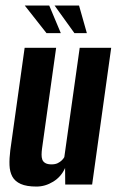

<svg xmlns="http://www.w3.org/2000/svg" viewBox="-20 -668 426 695"><path d="M112.1 7.3Q76.2 7.3 55.1 -2.1Q34 -11.6 24.6 -28.9Q15.3 -46.2 14.4 -70.2Q13.5 -94.2 17.2 -123.7L69.2 -495H183.2L132.2 -130.6Q130.6 -118.9 130.5 -108.6Q130.3 -98.4 133.1 -90.4Q135.9 -82.5 144 -77.8Q152 -73 166.5 -73Q180 -73 189.1 -77.5Q198.1 -82 204 -87.9Q209.9 -93.8 212.8 -99.3L268.5 -495H382.5L313.5 0H216.1L215.6 -59.9Q201.7 -28.3 172.7 -10.5Q143.8 7.3 112.1 7.3ZM294.4 -548.1H249.4L177.5 -648H266.1ZM200.1 -548.1H148.3L69.6 -648H158.2Z"/></svg>

Font: Alumni Sans Thin
Style: Italic
Weight: 100
Italic angle: -8°
Designer: Robert E. Leuschke
Foundry: Robert E. Leuschke
Version: Version 1.016